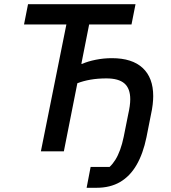

<svg xmlns="http://www.w3.org/2000/svg" viewBox="-20 -718 810 911"><path d="M391 173 410 74H500Q515 60 527.5 40Q540 20 550 -7.5Q560 -35 567 -69L588 -174Q593 -196 595.5 -214Q598 -232 598 -247Q598 -298 570.5 -322Q543 -346 485 -346Q444 -346 409.5 -340Q375 -334 347 -323L283 0H174L295 -602H94L113 -698H623L604 -602H403L366 -415H370Q397 -427 434.5 -434.5Q472 -442 511 -442Q607 -442 657 -395.5Q707 -349 707 -262Q707 -245 704.5 -222.5Q702 -200 696 -173L675 -67Q659 11 628 64.5Q597 118 550 145.5Q503 173 438 173Z"/></svg>

Font: IBM Plex Sans Medium
Style: Italic
Weight: 500
Italic angle: -11.31°
Designer: Mike Abbink, Paul van der Laan, Pieter van Rosmalen
Foundry: Bold Monday
Version: Version 3.201